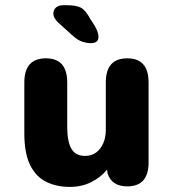

<svg xmlns="http://www.w3.org/2000/svg" viewBox="-20 -704 659 734"><path d="M155.5 -481Q237 -481 237 -389V-218.5Q237 -163.5 252.8 -135.8Q268.5 -108 305 -108Q330 -108 347.5 -121Q365 -134 374.8 -156.5Q384.5 -179 384.5 -207V-389Q384.5 -481 466.5 -481Q548 -481 548 -389V-83Q548 8.5 466.5 8.5Q407 8.5 391 -41.5L389.5 -55.5Q365 -26 328.8 -7.8Q292.5 10.5 247 10.5Q196 10.5 156.8 -8.8Q117.5 -28 95.2 -73Q73 -118 73 -194.5V-389Q73 -481 155.5 -481ZM328 -539Q312.5 -539 295 -544.5Q277.5 -550 257 -568.5L206 -614.5Q184 -633.5 184 -652Q184 -666 193.8 -675Q203.5 -684 221 -684H237Q270.5 -684 288.5 -675Q306.5 -666 324 -633.5L342 -605.5Q356.5 -580 356.5 -563.5Q356.5 -549.5 348 -544.2Q339.5 -539 328 -539Z"/></svg>

Font: Sono Monospace
Style: Bold
Weight: 700
Designer: Tyler Finck
Foundry: Tyler Finck
Version: Version 2.112